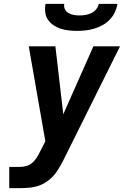

<svg xmlns="http://www.w3.org/2000/svg" viewBox="-20 -975 642 995"><path d="M28 0V-110H82Q99 -110 116 -114.5Q133 -119 147 -131Q161 -143 170.5 -158.5Q180 -174 188 -190V-191V-192Q188 -192 188.5 -192Q189 -192 189 -192L215 -243L186 -409L129 -735H267L308 -383L464 -735H602L307 -142Q299 -127 290.5 -112Q282 -97 272 -83Q256 -60 233.5 -42Q211 -24 185.5 -14.5Q160 -5 134 -2.5Q108 0 82 0ZM379 -815Q357 -815 335.5 -817.5Q314 -820 294 -826.5Q274 -833 257 -844.5Q240 -856 228.5 -873Q217 -890 214.5 -911.5Q212 -933 216 -955H313Q310 -940 316.5 -927Q323 -914 335.5 -907Q348 -900 362.5 -897.5Q377 -895 392 -895Q407 -895 422.5 -897.5Q438 -900 453 -907Q468 -914 478.5 -927Q489 -940 492 -955H589Q585 -933 575 -911.5Q565 -890 548.5 -873Q532 -856 511 -844.5Q490 -833 468 -826.5Q446 -820 423.5 -817.5Q401 -815 379 -815Z"/></svg>

Font: Iosevka SS04 XBd Ex Obl
Style: Regular
Weight: 800
Width: 7
Italic angle: -9°
Monospace: yes
Designer: Belleve Invis
Foundry: Belleve Invis
Version: Version 19.0.0; ttfautohint (v1.8.4)